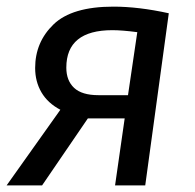

<svg xmlns="http://www.w3.org/2000/svg" viewBox="-24 -559 589 579"><path d="M485 -519 414 0H323L352 -202H241L103 0H-4L158 -228Q120 -248 101 -280.5Q82 -313 82 -354Q82 -432 137.5 -485.5Q193 -539 318 -539Q394 -539 485 -519ZM176 -355Q176 -316 199.5 -294Q223 -272 273 -272H362L390 -462Q344 -468 315 -468Q176 -468 176 -355Z"/></svg>

Font: Fira Sans
Style: Italic
Weight: 400
Italic angle: -8°
Designer: bBox Type GmbH & Carrois Corporate GbR & Edenspiekermann AG
Foundry: bBox Type GmbH & Carrois Corporate GbR & Edenspiekermann AG
Version: Version 4.301